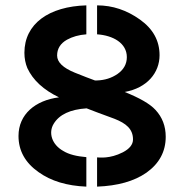

<svg xmlns="http://www.w3.org/2000/svg" viewBox="-20 -682 687 716"><path d="M259 -411C215 -429 193 -450 193 -475C193 -500 205 -520 230 -534C250 -545 274 -552 302 -554C302 -554 302 -662 302 -662C163 -658 71 -594 71 -485C71 -464 75 -445 82 -428C103 -383 142 -347 200 -319C112 -308 49 -256 49 -175C49 -120 74 -75 124 -40C170 -7 229 11 302 14C302 14 302 -96 302 -96C266 -99 237 -106 216 -119C173 -143 160 -187 180 -220C201 -255 242 -274 303 -278L342 -263L407 -239C450 -222 476 -201 476 -162C476 -143 463 -127 438 -114C389 -89 351 -95 342 -95C342 -95 342 14 342 14C419 11 480 -6 526 -38C574 -72 598 -117 598 -172C598 -212 585 -245 560 -272C539 -295 500 -317 445 -339C529 -354 575 -411 575 -476C575 -530 551 -574 502 -609C453 -644 400 -662 342 -662C342 -662 342 -554 342 -554C402 -550 453 -521 453 -469C453 -443 441 -422 418 -406C396 -391 371 -383 342 -382H334L302 -394Z"/></svg>

Font: Karla
Style: Bold Stencil
Weight: 400
Designer: Jonathan Pinhorn
Version: Version 1.000